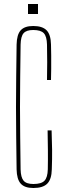

<svg xmlns="http://www.w3.org/2000/svg" viewBox="-20 -934 330 960"><path d="M147 6Q103 6 83.5 -16Q64 -38 63 -87Q62 -174 61 -250Q60 -326 60 -399Q60 -472 61 -548.5Q62 -625 63 -711Q64 -761 83.5 -782.5Q103 -804 146 -804Q192 -804 213 -782.5Q234 -761 235 -711Q236 -691 236 -657Q236 -623 236 -589Q236 -555 235 -534H215Q217 -623 215 -711Q214 -752 199 -768Q184 -784 146 -784Q112 -784 98 -768Q84 -752 83 -711Q82 -625 81 -548.5Q80 -472 80 -399Q80 -326 81 -250Q82 -174 83 -87Q84 -47 98 -30.5Q112 -14 147 -14Q187 -14 202.5 -30.5Q218 -47 219 -87Q220 -136 219.5 -184.5Q219 -233 218 -282H238Q240 -230 240.5 -185Q241 -140 239 -87Q238 -38 216.5 -16Q195 6 147 6ZM120 -864V-914H170V-864Z"/></svg>

Font: Big Shoulders Display Thin
Style: Regular
Weight: 100
Designer: Patric King
Foundry: XO Type Co
Version: Version 1.000; ttfautohint (v1.8.2)